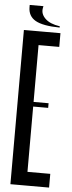

<svg xmlns="http://www.w3.org/2000/svg" viewBox="-62 -975 378 1006"><g transform="rotate(5 126.5 -472.0)"><path d="M33.3 -811.1H116.7V0H33.3ZM45.6 -738.9V-811.1H225.6V-738.9ZM195.6 -415.6H91.1V-440H195.6ZM45.6 0V-72.2H236.7V0ZM52.2 -944.4V-933.3Q52.2 -885.6 91.1 -863.3Q130 -841.1 218.9 -840V-846.7Q166.7 -854.4 141.7 -878.9Q116.7 -903.3 122.2 -933.3L124.4 -944.4Z"/></g></svg>

Font: Le Murmure
Style: Regular
Weight: 600
Width: 2
Designer: Jeremy Landes, Alexander Slobzheninov (Cyrillic)
Foundry: Velvetyne Type Foundry
Version: Version 1.0